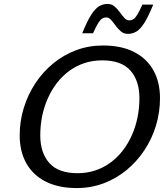

<svg xmlns="http://www.w3.org/2000/svg" viewBox="-20 -945 853 975"><path d="M184.5 -257.5Q184.5 -169 230.5 -117.2Q276.5 -65.5 373.5 -65.5Q422 -65.5 464 -79.5Q506 -93.5 541 -119.2Q576 -145 603.2 -180.2Q630.5 -215.5 649.5 -258Q668.5 -300.5 678.2 -348.2Q688 -396 688 -446.5Q688 -535 642.2 -586.8Q596.5 -638.5 499 -638.5Q450.5 -638.5 408.5 -624.5Q366.5 -610.5 331.5 -584.8Q296.5 -559 269.2 -523.8Q242 -488.5 223 -446Q204 -403.5 194.2 -355.8Q184.5 -308 184.5 -257.5ZM792.5 -446.5Q792.5 -374.5 772 -307Q751.5 -239.5 713.2 -182Q675 -124.5 622.5 -81.2Q570 -38 506 -14Q442 10 370 10Q276.5 10 211.8 -23Q147 -56 113.5 -116.2Q80 -176.5 80 -257.5Q80 -329.5 100.8 -397Q121.5 -464.5 159.5 -522Q197.5 -579.5 250 -622.8Q302.5 -666 366.5 -690Q430.5 -714 502.5 -714Q596.5 -714 661 -681Q725.5 -648 759 -588Q792.5 -528 792.5 -446.5ZM758 -921.5Q733.5 -861 713.2 -829Q693 -797 673 -785Q653 -773 629.5 -773Q608.5 -773 593.8 -785.8Q579 -798.5 567.2 -814.8Q555.5 -831 544.2 -843.8Q533 -856.5 519.5 -856.5Q508 -856.5 498.8 -850.8Q489.5 -845 478.8 -828Q468 -811 452.5 -776H397.5Q422 -836.5 442.2 -868.5Q462.5 -900.5 482.5 -912.8Q502.5 -925 526 -925Q547 -925 561.8 -912.2Q576.5 -899.5 588.2 -883.2Q600 -867 611.2 -854.2Q622.5 -841.5 636 -841.5Q647.5 -841.5 656.8 -847Q666 -852.5 676.8 -869.8Q687.5 -887 703 -921.5Z"/></svg>

Font: Newsreader 7pt
Style: Italic
Weight: 400
Italic angle: -17°
Designer: Hugues Gentile
Foundry: Production Type
Version: Version 1.003